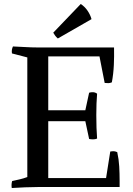

<svg xmlns="http://www.w3.org/2000/svg" viewBox="-20 -938 665 963"><path d="M222 -330V-45H512L533 -178Q545 -180 551.5 -179.5Q558 -179 568 -175Q576 -139 578 -103Q580 -67 580 -31V0H172Q144 0 105.5 1.5Q67 3 39 5Q36 -14 41 -30Q60 -34 79 -38.5Q98 -43 117 -50V-650L40 -670Q37 -689 45 -705Q72 -704 105.5 -702Q139 -700 167 -700H552Q553 -656 551 -612Q549 -568 541 -525Q531 -521 524 -521Q517 -521 505 -522L479 -655H222V-385H408L427 -473Q436 -476 447 -475.5Q458 -475 467 -468Q465 -446 464 -418Q463 -390 463 -361Q463 -329 464 -298Q465 -267 467 -243Q458 -239 447 -239Q436 -239 427 -241L408 -330ZM270 -745Q261 -753 256.5 -759.5Q252 -766 247 -774L385 -918Q405 -905 419 -884.5Q433 -864 439 -842Z"/></svg>

Font: Alike
Style: Regular
Weight: 400
Designer: Sveta Sebyakina
Foundry: Cyreal (www.cyreal.org)
Version: Version 1.301; ttfautohint (v1.8.4.7-5d5b)